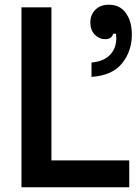

<svg xmlns="http://www.w3.org/2000/svg" viewBox="-20 -794 580 814"><path d="M528 0H71V-763H198V-114H528ZM368 -529Q418 -533 445.5 -560.5Q473 -588 473 -632Q473 -644 472 -651H460Q454 -628 425 -628Q400 -628 381.5 -647.5Q363 -667 363 -698Q363 -732 384.5 -753Q406 -774 442 -774Q488 -774 513.5 -739Q539 -704 539 -647Q539 -577 497.5 -525.5Q456 -474 368 -468Z"/></svg>

Font: Open Sauce Sans SemiBold
Style: Regular
Weight: 600
Designer: Alfredo Marco Pradil
Foundry: Creative Sauce Fz LLC
Version: Version 1.477